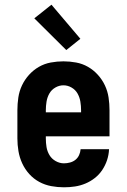

<svg xmlns="http://www.w3.org/2000/svg" viewBox="-20 -789 540 817"><path d="M252 8Q225 8 198 3Q171 -2 147 -15Q123 -28 104.5 -48.5Q86 -69 74.5 -94Q63 -119 58.5 -146Q54 -173 54 -200V-320Q54 -347 58 -374Q62 -401 73.5 -425.5Q85 -450 103.5 -470.5Q122 -491 145.5 -504.5Q169 -518 196 -523Q223 -528 250 -528Q277 -528 304 -523Q331 -518 354.5 -504.5Q378 -491 396.5 -470.5Q415 -450 426.5 -425.5Q438 -401 442 -374Q446 -347 446 -320V-209H175V-200Q175 -181 178 -163Q181 -145 190.5 -129Q200 -113 217 -103.5Q234 -94 252 -94Q265 -94 278 -97.5Q291 -101 301 -109Q311 -117 316.5 -129Q322 -141 323 -154H444Q443 -130 435.5 -107.5Q428 -85 415 -65.5Q402 -46 383.5 -31.5Q365 -17 343.5 -8Q322 1 299 4.5Q276 8 252 8ZM175 -311H325V-320Q325 -338 322 -356.5Q319 -375 310 -391Q301 -407 284.5 -416.5Q268 -426 250 -426Q232 -426 215.5 -416.5Q199 -407 190 -391Q181 -375 178 -356.5Q175 -338 175 -320ZM262 -576 126 -711 199 -769 322 -624Z"/></svg>

Font: Iosevka Curly Slab Extrabold
Style: Regular
Weight: 800
Monospace: yes
Designer: Belleve Invis
Foundry: Belleve Invis
Version: Version 22.1.2; ttfautohint (v1.8.4)